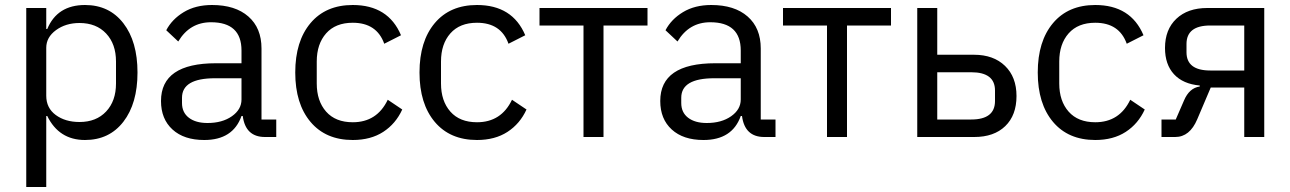

<svg xmlns="http://www.w3.org/2000/svg" viewBox="-20 -548 5162 768"><path d="M85 200V-516H165V-432H169Q209 -528 320 -528Q417 -528 473.5 -455Q530 -382 530 -258Q530 -134 473.5 -61Q417 12 320 12Q216 12 169 -84H165V200ZM298 -60Q365 -60 404.5 -102Q444 -144 444 -214V-302Q444 -372 404.5 -414Q365 -456 298 -456Q243 -456 204 -427.5Q165 -399 165 -357V-165Q165 -116 203 -88Q241 -60 298 -60Z M1085 0H1040Q962 0 951 -84H946Q912 12 797 12Q716 12 670 -30Q624 -72 624 -144Q624 -295 844 -295H946V-346Q946 -459 824 -459Q739 -459 693 -382L645 -427Q668 -471 715 -499.5Q762 -528 828 -528Q921 -528 973.5 -482Q1026 -436 1026 -354V-70H1085ZM810 -56Q869 -56 907.5 -83Q946 -110 946 -150V-235H840Q708 -235 708 -157V-136Q708 -98 735.5 -77Q763 -56 810 -56Z M1391 12Q1283 12 1222 -60.5Q1161 -133 1161 -258Q1161 -383 1222 -455.5Q1283 -528 1391 -528Q1533 -528 1584 -407L1517 -373Q1487 -457 1391 -457Q1322 -457 1284.5 -414.5Q1247 -372 1247 -302V-214Q1247 -144 1284.5 -101.5Q1322 -59 1391 -59Q1488 -59 1531 -149L1589 -110Q1563 -53 1513 -20.5Q1463 12 1391 12Z M1888 12Q1780 12 1719 -60.5Q1658 -133 1658 -258Q1658 -383 1719 -455.5Q1780 -528 1888 -528Q2030 -528 2081 -407L2014 -373Q1984 -457 1888 -457Q1819 -457 1781.5 -414.5Q1744 -372 1744 -302V-214Q1744 -144 1781.5 -101.5Q1819 -59 1888 -59Q1985 -59 2028 -149L2086 -110Q2060 -53 2010 -20.5Q1960 12 1888 12Z M2314 0V-446H2138V-516H2570V-446H2394V0Z M3082 0H3037Q2959 0 2948 -84H2943Q2909 12 2794 12Q2713 12 2667 -30Q2621 -72 2621 -144Q2621 -295 2841 -295H2943V-346Q2943 -459 2821 -459Q2736 -459 2690 -382L2642 -427Q2665 -471 2712 -499.5Q2759 -528 2825 -528Q2918 -528 2970.5 -482Q3023 -436 3023 -354V-70H3082ZM2807 -56Q2866 -56 2904.5 -83Q2943 -110 2943 -150V-235H2837Q2705 -235 2705 -157V-136Q2705 -98 2732.5 -77Q2760 -56 2807 -56Z M3288 0V-446H3112V-516H3544V-446H3368V0Z M3649 0V-516H3729V-329H3876Q3954 -329 4000 -284.5Q4046 -240 4046 -164Q4046 -87 4001 -43.5Q3956 0 3877 0ZM3729 -70H3865Q3960 -70 3960 -144V-186Q3960 -259 3865 -259H3729Z M4361 12Q4253 12 4192 -60.5Q4131 -133 4131 -258Q4131 -383 4192 -455.5Q4253 -528 4361 -528Q4503 -528 4554 -407L4487 -373Q4457 -457 4361 -457Q4292 -457 4254.5 -414.5Q4217 -372 4217 -302V-214Q4217 -144 4254.5 -101.5Q4292 -59 4361 -59Q4458 -59 4501 -149L4559 -110Q4533 -53 4483 -20.5Q4433 12 4361 12Z M4626 0V-70H4683L4716 -146Q4737 -196 4779 -202V-206Q4712 -212 4676 -251Q4640 -290 4640 -356Q4640 -430 4685.5 -473Q4731 -516 4809 -516H5037V0H4957V-198H4823L4769 -71Q4739 0 4681 0ZM4821 -266H4957V-446H4821Q4726 -446 4726 -372V-339Q4726 -266 4821 -266Z"/></svg>

Font: Aneliza
Style: Regular
Weight: 400
Designer: Mike Abbink, Paul van der Laan, Pieter van Rosmalen
Foundry: Bold Monday
Version: Version 3.0